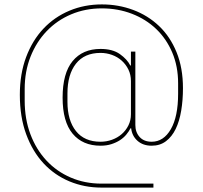

<svg xmlns="http://www.w3.org/2000/svg" viewBox="-20 -730 920 871"><path d="M440 121Q363 121 295.5 93Q228 65 178 11.5Q128 -42 99 -120.5Q70 -199 70 -300Q70 -395 98.5 -471Q127 -547 177 -600Q227 -653 295 -681.5Q363 -710 442 -710Q517 -710 584 -685Q651 -660 701.5 -612Q752 -564 781 -493Q810 -422 810 -330Q810 -276 802 -228Q794 -180 777 -145Q760 -110 733 -89.5Q706 -69 668 -69Q629 -69 604 -91Q579 -113 575 -148H572Q565 -134 553 -119.5Q541 -105 524 -94Q507 -83 485 -76Q463 -69 436 -69Q355 -69 309.5 -123.5Q264 -178 264 -287Q264 -398 309.5 -453Q355 -508 436 -508Q491 -508 524 -484.5Q557 -461 571 -433H574V-496H594V-163Q594 -130 613.5 -108.5Q633 -87 668 -87Q722 -87 755 -144Q788 -201 788 -305V-352Q788 -429 761.5 -491.5Q735 -554 688.5 -598.5Q642 -643 578.5 -667.5Q515 -692 442 -692Q367 -692 303 -665Q239 -638 192 -589Q145 -540 118.5 -473Q92 -406 92 -326V-274Q92 -190 118 -121Q144 -52 190.5 -2Q237 48 301 75.5Q365 103 440 103H676V121ZM436 -87Q463 -87 488 -96Q513 -105 532 -121.5Q551 -138 562.5 -161Q574 -184 574 -212V-362Q574 -391 562.5 -414.5Q551 -438 532 -455Q513 -472 488 -481Q463 -490 436 -490Q363 -490 324.5 -441Q286 -392 286 -306V-268Q286 -184 324.5 -135.5Q363 -87 436 -87Z"/></svg>

Font: IBM Plex Sans KR Thin
Style: Regular
Weight: 100
Designer: Mike Abbink; Paul van der Laan; Pieter van Rosmalen; Wujin Sim; Chorong Kim; Dohee Lee;
Foundry: Sandoll Inc.
Version: Version 1.001